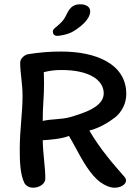

<svg xmlns="http://www.w3.org/2000/svg" viewBox="-20 -873 644 894"><path d="M354 -853C327 -853 308 -843 292 -810C274 -771 260 -765 247 -752C232 -740 226 -735 226 -726C226 -715 232 -706 247 -706C259 -706 299 -713 321 -727C345 -741 400 -779 400 -821C400 -840 382 -853 354 -853ZM396 -265C443 -277 486 -303 518 -328C548 -353 568 -393 568 -435C568 -577 425 -633 265 -633C209 -633 163 -629 107 -620C94 -616 74 -601 74 -581C74 -532 85 -484 85 -427C85 -347 72 -268 72 -180C72 -126 73 -62 94 -20C103 -6 118 1 134 1C162 1 191 -16 191 -41C191 -97 180 -155 179 -220C216 -222 268 -227 301 -240C310 -226 321 -205 332 -185C362 -130 399 -60 447 -25C469 -9 492 1 514 1C553 1 580 -26 560 -49C506 -111 449 -175 396 -265ZM463 -438C463 -372 360 -344 308 -328C266 -316 224 -320 179 -310C179 -342 180 -372 182 -400C184 -428 185 -456 185 -486C185 -502 184 -519 184 -537C213 -544 234 -547 267 -547C396 -547 463 -500 463 -438Z"/></svg>

Font: Itim
Style: Regular
Weight: 400
Designer: CadsonDemak Team
Foundry: Pablo Impallari
Version: Version 1.002;PS 001.002;hotconv 1.0.88;makeotf.lib2.5.64775